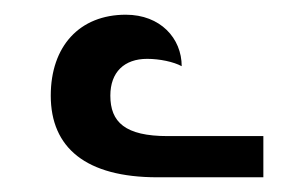

<svg xmlns="http://www.w3.org/2000/svg" viewBox="-20 -848 416 261"><path d="M194 -607H338V-663H208C150 -663 130 -682 130 -718C130 -750 149 -768 180 -768C197 -768 216 -764 227 -758C227 -796 198 -828 151 -828C88 -828 49 -785 49 -718C49 -647 97 -607 194 -607Z"/></svg>

Font: Noto Serif Armenian Condensed SemiBold
Style: Regular
Weight: 600
Width: 3
Designer: Monotype Design Team
Foundry: Monotype Imaging Inc.
Version: Version 2.008